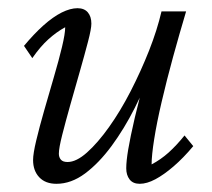

<svg xmlns="http://www.w3.org/2000/svg" viewBox="-20 -445 523 473"><path d="M170.9 -424.8Q187.5 -424.8 196.3 -414.6Q205.1 -404.3 205.1 -386.7Q205.1 -374 196.8 -342.3Q188.5 -310.5 176.8 -269.5Q165 -228.5 153.3 -187Q141.6 -145.5 133.3 -112.8Q125 -80.1 125 -66.4Q125 -57.6 129.9 -51.8Q134.8 -45.9 146.5 -45.9Q168 -45.9 194.3 -69.3Q220.7 -92.8 248.5 -131.8Q276.4 -170.9 301.8 -220.2Q327.1 -269.5 347.2 -320.3Q367.2 -371.1 377.9 -417H438.5Q421.9 -361.3 406.2 -304.2Q390.6 -247.1 378.4 -194.8Q366.2 -142.6 359.9 -102.5Q353.5 -62.5 353.5 -40Q376 -51.8 395.5 -69.3Q415 -86.9 434.6 -111.3L456.1 -85Q431.6 -55.7 407.7 -35.2Q383.8 -14.6 362.8 -3.4Q341.8 7.8 324.2 7.8Q307.6 7.8 299.3 -2.9Q291 -13.7 291 -30.3Q291 -47.9 295.9 -77.1Q300.8 -106.4 312 -154.8Q323.2 -203.1 343.8 -277.3H354.5Q336.9 -228.5 311.5 -178.2Q286.1 -127.9 254.9 -85.4Q223.6 -43 189.5 -17.6Q155.3 7.8 119.1 7.8Q91.8 7.8 76.7 -8.3Q61.5 -24.4 61.5 -50.8Q61.5 -66.4 69.3 -99.1Q77.1 -131.8 88.9 -172.9Q100.6 -213.9 112.8 -255.4Q125 -296.9 132.8 -329.6Q140.6 -362.3 140.6 -377.9Q119.1 -366.2 99.1 -348.1Q79.1 -330.1 59.6 -301.8L39.1 -332Q63.5 -361.3 86.9 -382.3Q110.4 -403.3 131.8 -414.1Q153.3 -424.8 170.9 -424.8Z"/></svg>

Font: Crimson Pro ExtraLight Light
Style: Italic
Weight: 300
Italic angle: -12°
Version: Version 1.002